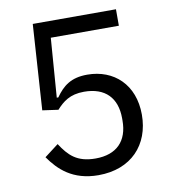

<svg xmlns="http://www.w3.org/2000/svg" viewBox="-80 -768 761 850"><g transform="rotate(-10 300.0 -343.0)"><path d="M498 -698H124L99 -314L170 -304C199 -336 231 -363 295 -363C390 -363 441 -310 441 -218V-208C441 -116 390 -63 295 -63C211 -63 176 -100 140 -155L77 -107C119 -47 179 12 295 12C442 12 530 -83 530 -219C530 -354 442 -435 322 -435C249 -435 212 -405 179 -358H172L192 -624H498Z"/></g></svg>

Font: IBM Plex Devanagari
Style: Regular
Weight: 400
Designer: Mike Abbink, Paul van der Laan, Pieter van Rosmalen, Erin McLaughlin
Foundry: Bold Monday
Version: Version 1.0